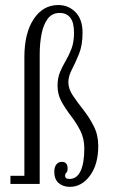

<svg xmlns="http://www.w3.org/2000/svg" viewBox="-20 -732 452 764"><path d="M258 11.5Q230.5 11.5 213.2 -3.8Q196 -19 196 -49Q196 -67 204.2 -77.5Q212.5 -88 226 -88Q249 -88 249 -61.5Q249 -49.5 244 -45Q239 -40.5 239 -33Q239 -27 242.5 -23.5Q246 -20 256.5 -20Q286 -20 300.8 -51.8Q315.5 -83.5 315.5 -141.5Q315.5 -181 299.5 -212.2Q283.5 -243.5 262.2 -271Q241 -298.5 225 -327.2Q209 -356 209 -390.5Q209 -422 219 -445.5Q229 -469 242 -491Q255 -513 264.8 -539Q274.5 -565 274.5 -602Q274.5 -643 259.5 -661.8Q244.5 -680.5 217.5 -680.5Q187 -680.5 169.8 -657.2Q152.5 -634 145.2 -596.2Q138 -558.5 138 -515.5V0H21.5V-32.5H77V-504.5Q77 -600 114 -656Q151 -712 212 -712Q252.5 -712 280.5 -683.5Q308.5 -655 308.5 -602Q308.5 -552 294.2 -517Q280 -482 266 -455.2Q252 -428.5 252 -404.5Q252 -378.5 270 -351.8Q288 -325 311.5 -295.2Q335 -265.5 353 -230.2Q371 -195 371 -152Q371 -77.5 338 -33Q305 11.5 258 11.5Z"/></svg>

Font: Imbue 10pt Light
Style: Regular
Weight: 300
Designer: Tyler Finck
Foundry: Etcetera Type Company
Version: Version 1.102; ttfautohint (v1.8.3)